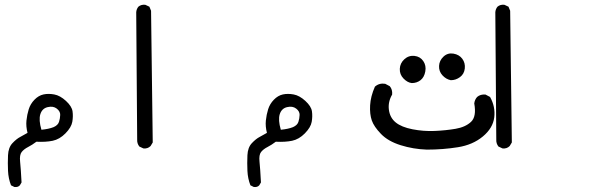

<svg xmlns="http://www.w3.org/2000/svg" viewBox="-20 -451 2540 802"><path d="M40 330 26 323Q15 295 13.5 262.5Q12 230 13.5 197.5Q15 165 32 147Q49 129 64.5 121Q80 113 95 104Q88 77 90.5 52.5Q93 28 100 5.5Q107 -17 124 -34.5Q141 -52 161.5 -56.5Q182 -61 206.5 -56.5Q231 -52 255.5 -29.5Q280 -7 283 14Q286 35 282 58Q278 81 253.5 106Q229 131 200 137Q171 143 132 141Q115 154 97.5 163Q80 172 70.5 184Q61 196 64 224.5Q67 253 70 311L63 323Q55 332 40 330ZM204 80Q222 72 226.5 58Q231 44 231.5 29Q232 14 217 2.5Q202 -9 179 -3.5Q156 2 148.5 26Q141 50 153 91Q184 88 204 80Z M579 169 562 161Q552 148 553 132L549 -400Q550 -413 558 -423Q570 -433 587 -431L604 -423L611 -406L618 144L609 159Q597 171 579 169Z M1040 330 1026 323Q1015 295 1013.5 262.5Q1012 230 1013.5 197.5Q1015 165 1032 147Q1049 129 1064.5 121Q1080 113 1095 104Q1088 77 1090.5 52.5Q1093 28 1100 5.5Q1107 -17 1124 -34.5Q1141 -52 1161.5 -56.5Q1182 -61 1206.5 -56.5Q1231 -52 1255.5 -29.5Q1280 -7 1283 14Q1286 35 1282 58Q1278 81 1253.5 106Q1229 131 1200 137Q1171 143 1132 141Q1115 154 1097.5 163Q1080 172 1070.5 184Q1061 196 1064 224.5Q1067 253 1070 311L1063 323Q1055 332 1040 330ZM1204 80Q1222 72 1226.5 58Q1231 44 1231.5 29Q1232 14 1217 2.5Q1202 -9 1179 -3.5Q1156 2 1148.5 26Q1141 50 1153 91Q1184 88 1204 80Z M1763 174Q1706 172 1653.5 155.5Q1601 139 1571.5 108.5Q1542 78 1533 52Q1524 26 1526 -11Q1528 -48 1546 -89Q1564 -105 1589 -101L1608 -91Q1620 -77 1618 -56Q1600 -25 1604.5 8Q1609 41 1633 60.5Q1657 80 1703 89Q1749 98 1795.5 96Q1842 94 1883 87Q1924 80 1947.5 58Q1971 36 1961 -19Q1963 -35 1973 -46Q1987 -58 2008 -56L2027 -46Q2050 -5 2044.5 39.5Q2039 84 1997 119Q1955 154 1892.5 164Q1830 174 1763 174ZM1700 -104Q1682 -106 1665.5 -123Q1649 -140 1650 -163.5Q1651 -187 1669 -203.5Q1687 -220 1711 -217.5Q1735 -215 1748 -196Q1761 -177 1756.5 -152.5Q1752 -128 1736.5 -116Q1721 -104 1700 -104ZM1863 -116Q1843 -120 1828 -136.5Q1813 -153 1814 -175.5Q1815 -198 1832.5 -214.5Q1850 -231 1874 -227Q1898 -223 1911 -205.5Q1924 -188 1921.5 -165Q1919 -142 1901.5 -129Q1884 -116 1863 -116Z M2079 169 2062 161Q2052 148 2053 132L2049 -400Q2050 -413 2058 -423Q2070 -433 2087 -431L2104 -423L2111 -406L2118 144L2109 159Q2097 171 2079 169Z"/></svg>

Font: NaniFont Regular
Style: Regular
Weight: 400
Designer: Nanigashitei
Version: Version 1.036